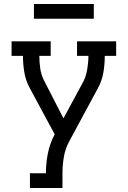

<svg xmlns="http://www.w3.org/2000/svg" viewBox="-20 -737 640 962"><path d="M130 205V131H210Q210 81 220 31Q230 -19 254 -64L129 -296Q109 -333 102 -374Q95 -415 95 -457H38V-530H234V-457H177Q177 -424 182 -391.5Q187 -359 202 -331L298 -144L399 -331Q406 -345 410.5 -361Q415 -377 417.5 -392.5Q420 -408 421.5 -424Q423 -440 423 -457H366V-530H562V-457H505Q505 -415 498 -374Q491 -333 471 -296L327 -29Q307 8 300 49Q293 90 293 131V205ZM150 -643V-717H450V-643Z"/></svg>

Font: Iosevka Curly Slab Extended
Style: Regular
Weight: 400
Width: 7
Monospace: yes
Designer: Belleve Invis
Foundry: Belleve Invis
Version: Version 11.1.0; ttfautohint (v1.8.3)